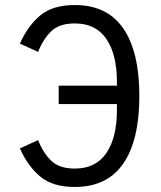

<svg xmlns="http://www.w3.org/2000/svg" viewBox="-20 -730 640 762"><path d="M59 -141 131 -174Q153 -120 185 -90.5Q217 -61 277 -61Q360 -61 402 -122.5Q444 -184 444 -292V-317H213V-390H444V-406Q444 -514 402 -575.5Q360 -637 277 -637Q217 -637 185 -607.5Q153 -578 131 -524L59 -557Q90 -627 139.5 -668.5Q189 -710 277 -710Q405 -710 469 -617.5Q533 -525 533 -349Q533 -173 469 -80.5Q405 12 277 12Q189 12 139.5 -29.5Q90 -71 59 -141Z"/></svg>

Font: iA Writer Duo V
Style: Regular
Weight: 400
Designer: Mike Abbink, Paul van der Laan, Pieter van Rosmalen, Oliver Reichenstein
Foundry: Information Architects Inc.
Version: Version 2.000